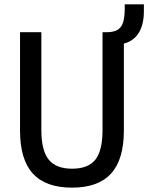

<svg xmlns="http://www.w3.org/2000/svg" viewBox="-20 -853 681 882"><path d="M311 9Q190 9 131 -55.5Q72 -120 72 -253V-705H170V-256Q170 -161 204 -119.5Q238 -78 311 -78Q385 -78 418 -119.5Q451 -161 451 -256V-705H549V-253Q549 -120 490 -55.5Q431 9 311 9ZM531 -649 474 -685V-705Q504 -706 521 -716.5Q538 -727 545.5 -750.5Q553 -774 553 -815V-833H641V-801Q641 -757 628.5 -724.5Q616 -692 591.5 -673Q567 -654 531 -649Z"/></svg>

Font: Nunito Sans 10pt Condensed SemiBold
Style: Regular
Weight: 600
Width: 3
Designer: Vernon Adams
Foundry: Vernon Adams
Version: Version 3.101;gftools[0.9.27]